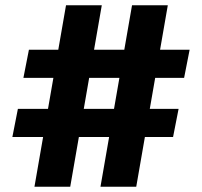

<svg xmlns="http://www.w3.org/2000/svg" viewBox="-20 -710 768 730"><path d="M367 -690 247 0H111L231 -690ZM618 -690 498 0H362L482 -690ZM701 -521 680 -414H69L90 -521ZM659 -296 638 -189H27L48 -296Z"/></svg>

Font: Exo 2 ExtraBold
Style: Regular
Weight: 800
Designer: Natanael Gama
Foundry: Natanael Gama
Version: Version 2.010